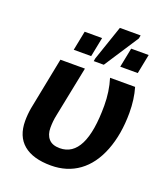

<svg xmlns="http://www.w3.org/2000/svg" viewBox="-145 -895 881 1006"><g transform="rotate(20 295.5 -391.5)"><path d="M512.7 -177.7Q476.6 -85.4 410.9 -37.8Q345.2 9.8 255.9 9.8Q155.3 9.8 102.5 -34.4Q49.8 -78.6 49.8 -164.6Q49.8 -200.2 56.2 -236.8L113.8 -528.3H250.5L193.8 -246.6Q186.5 -212.4 186.5 -175.3Q186.5 -137.2 206.5 -114.3Q226.6 -91.3 268.6 -91.3Q340.3 -91.3 376.2 -163.6Q412.1 -235.8 412.1 -380.4Q412.1 -458.5 390.6 -528.3H530.3Q548.8 -465.3 548.8 -390.1Q548.8 -270.5 512.7 -177.7ZM461.9 -773.4 336.4 -581.1H280.3L283.2 -597.2L349.6 -791.5H465.3ZM280.3 -709.5 258.8 -601.1H161.6L183.1 -709.5ZM540 -709.5 518.6 -601.1H420.9L442.4 -709.5Z"/></g></svg>

Font: Arimo
Style: Italic
Weight: 400
Italic angle: -12°
Designer: Steve Matteson
Foundry: Monotype Imaging Inc.
Version: Version 1.33